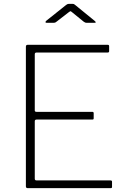

<svg xmlns="http://www.w3.org/2000/svg" viewBox="-20 -974 652 994"><path d="M114 -732Q114 -742 123 -742H538Q545 -742 545 -735V-709Q545 -702 537 -702H169Q160 -702 160 -693V-402Q160 -395 169 -395H458Q465 -395 465 -388V-362Q465 -358 463.5 -356.5Q462 -355 457 -355H169Q160 -355 160 -346V-49Q160 -40 169 -40H552Q560 -40 560 -33V-7Q560 -3 558.5 -1.5Q557 0 553 0H123Q114 0 114 -10V-732ZM413 -862 354 -910Q347 -916 345 -916Q343 -916 335 -910L273 -862Q268 -858 265.5 -857Q263 -856 258 -856H221Q216 -856 215.5 -859Q215 -862 219 -866L318 -945Q323 -949 327 -951.5Q331 -954 338 -954H356Q362 -954 365.5 -951Q369 -948 372 -946L470 -866Q482 -856 469 -856H428Q424 -856 420.5 -857.5Q417 -859 413 -862Z"/></svg>

Font: Libre Franklin Thin Thin
Style: Regular
Weight: 250
Version: Version 3.000